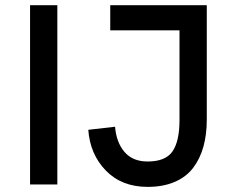

<svg xmlns="http://www.w3.org/2000/svg" viewBox="-20 -710 898 739"><path d="M95.7 0V-689.9H200.7V0ZM548.3 9.3Q448.7 9.3 387.7 -53.2Q326.7 -115.7 319.8 -210.4L422.9 -222.2Q427.7 -162.1 459.2 -125.2Q490.7 -88.4 548.3 -88.4Q617.2 -88.4 644 -127.4Q670.9 -166.5 670.9 -248V-593.3H404.3V-689.9H775.9V-250Q775.9 -191.9 762.9 -145.5Q750 -99.1 723.4 -64Q696.8 -28.8 652.3 -9.8Q607.9 9.3 548.3 9.3Z"/></svg>

Font: HK Grotesk SemiBold Legacy
Style: Regular
Weight: 600
Designer: Alfredo Marco Pradil
Foundry: Hanken Design Co.
Version: Version 2.022;PS 002.022;hotconv 1.0.88;makeotf.lib2.5.64775